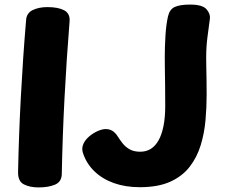

<svg xmlns="http://www.w3.org/2000/svg" viewBox="-20 -802 982 839"><path d="M94 -714Q96 -745 123 -758Q150 -771 187 -771Q234 -771 260.5 -757Q287 -743 284 -708Q271 -547 262 -375.5Q253 -204 250 -41Q249 -7 220 5Q191 17 149 17Q110 17 84 3.5Q58 -10 59 -51Q62 -206 71 -377Q80 -548 94 -714ZM714 -730Q721 -761 743.5 -771.5Q766 -782 811 -782Q864 -782 882 -762Q900 -742 897 -719Q893 -687 887 -643.5Q881 -600 881 -550Q881 -528 881.5 -506Q882 -484 882.5 -456.5Q883 -429 883 -388Q883 -333 878 -276.5Q873 -220 857 -167.5Q841 -115 809 -73.5Q777 -32 724 -8Q671 16 591 16Q528 16 477.5 -2Q427 -20 392 -54Q357 -88 342 -135Q336 -155 344.5 -173.5Q353 -192 370.5 -206.5Q388 -221 407.5 -229.5Q427 -238 442 -238Q459 -238 471.5 -230Q484 -222 493 -208Q503 -192 515.5 -176Q528 -160 546.5 -149.5Q565 -139 593 -139Q619 -139 639 -151.5Q659 -164 673 -189Q687 -214 694.5 -251.5Q702 -289 702 -338Q702 -393 701.5 -431Q701 -469 700.5 -497Q700 -525 700 -551Q700 -597 703 -646Q706 -695 714 -730Z"/></svg>

Font: Playpen Sans ExtraBold
Style: Regular
Weight: 800
Designer: Laura Meseguer, Veronika Burian, José Scaglione
Foundry: TypeTogether
Version: Version 1.001